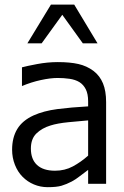

<svg xmlns="http://www.w3.org/2000/svg" viewBox="-20 -785 530 820"><path d="M356.4 -120.3V-270.8Q319.8 -267.8 272.3 -263.1Q224.8 -258.4 195.5 -249Q159.4 -238.1 135.6 -215.1Q111.9 -192.1 111.9 -150.5Q111.9 -104.5 138.4 -80.2Q164.9 -55.9 214.9 -55.9Q256.9 -55.9 291.1 -74.3Q325.2 -92.6 356.4 -120.3ZM356.4 -59.4Q338.1 -46 320.3 -32.2Q302.5 -18.3 286.6 -9.9Q263.9 2 242.8 8.2Q221.8 14.4 183.7 14.4Q152.5 14.4 124.8 2.7Q97 -8.9 76.2 -30.2Q55.9 -50.5 43.8 -80.9Q31.7 -111.4 31.7 -145.5Q31.7 -197.5 53.7 -233.9Q75.7 -270.3 123.3 -292.1Q166.3 -311.4 225 -319.1Q283.7 -326.7 356.4 -330.7V-352Q356.4 -383.7 346.5 -403.5Q336.6 -423.3 319.3 -434.2Q301.5 -445 276.7 -448.5Q252 -452 226.2 -452Q195.5 -452 154.5 -443.1Q113.4 -434.2 73.3 -417.3H73.8V-497.5Q94.1 -503 138.6 -511.4Q183.2 -519.8 226.7 -519.8Q279.2 -519.8 314.9 -511.6Q350.5 -503.5 379.2 -482.2Q406.4 -461.4 419.8 -429Q433.2 -396.5 433.2 -349V0H356.4ZM396.5 -600H333.7L246 -721.8L157.9 -600H97L197.5 -765.3H297Z"/></svg>

Font: Shan Wanhai
Style: Regular
Weight: 400
Designer: Khon Soe Zaw Thu
Foundry: Shan Unicode
Version: Version 1.00 June 3, 2017, initial release